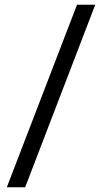

<svg xmlns="http://www.w3.org/2000/svg" viewBox="-20 -731 452 812"><path d="M86.4 61H8.8L305.7 -710.9H382.8Z"/></svg>

Font: Roboto Web
Style: Regular
Weight: 400
Designer: Google
Version: Version 1.200310; 2013